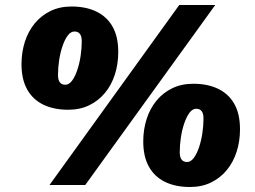

<svg xmlns="http://www.w3.org/2000/svg" viewBox="-20 -736 1021 768"><path d="M66 -479Q66 -527 79.5 -569Q93 -611 119 -642.5Q145 -674 182 -692Q219 -710 266 -710Q324 -710 366 -689.5Q408 -669 430.5 -629Q453 -589 453 -528Q453 -480 439.5 -438Q426 -396 400 -364.5Q374 -333 337 -315Q300 -297 253 -297Q195 -297 153 -317.5Q111 -338 88.5 -378.5Q66 -419 66 -479ZM278 -610Q263 -610 251 -594Q239 -578 230 -551.5Q221 -525 216.5 -495Q212 -465 212 -436Q212 -416 219.5 -406.5Q227 -397 241 -397Q256 -397 268 -413Q280 -429 289 -455.5Q298 -482 302.5 -512.5Q307 -543 307 -571Q307 -591 299.5 -600.5Q292 -610 278 -610ZM321 4H178L697 -716H841ZM553 -170Q553 -218 566.5 -260Q580 -302 606 -333.5Q632 -365 669 -383Q706 -401 753 -401Q811 -401 853 -380.5Q895 -360 917.5 -320Q940 -280 940 -219Q940 -171 926.5 -129Q913 -87 887 -55.5Q861 -24 824 -6Q787 12 740 12Q682 12 640 -8.5Q598 -29 575.5 -69.5Q553 -110 553 -170ZM765 -301Q750 -301 738 -285Q726 -269 717 -242.5Q708 -216 703.5 -186Q699 -156 699 -127Q699 -107 706.5 -97.5Q714 -88 728 -88Q743 -88 755 -104Q767 -120 776 -146.5Q785 -173 789.5 -203.5Q794 -234 794 -262Q794 -282 786.5 -291.5Q779 -301 765 -301Z"/></svg>

Font: Georama ExtraCondensed Thin Black
Style: Italic
Weight: 900
Italic angle: -9°
Version: Version 1.001